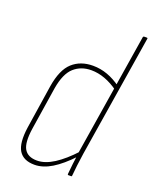

<svg xmlns="http://www.w3.org/2000/svg" viewBox="-131 -758 672 840"><g transform="rotate(20 204.5 -337.5)"><path d="M133 8Q81 8 60 -26Q39 -60 50 -136L81 -338Q94 -419 131.5 -453Q169 -487 227 -487Q262 -487 295 -475Q328 -463 359 -440L355 -419Q290 -466 227 -466Q179 -466 146.5 -437Q114 -408 102 -337L71 -137Q61 -70 77.5 -41.5Q94 -13 137 -13Q174 -13 215.5 -39.5Q257 -66 303 -116L300 -91Q254 -42 213 -17Q172 8 133 8ZM288 0Q285 0 285 -4Q287 -27 290 -53Q293 -79 296 -99V-104L388 -679Q389 -683 394 -683H405Q410 -683 409 -679L318 -111Q313 -79 310 -52.5Q307 -26 305 -4Q305 0 302 0Z"/></g></svg>

Font: Sofia Sans Condensed Thin
Style: Italic
Weight: 250
Italic angle: -9°
Version: Version 4.100